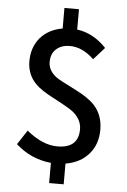

<svg xmlns="http://www.w3.org/2000/svg" viewBox="-63 -885 695 1052"><g transform="rotate(5 285.0 -358.5)"><path d="M429 -574Q365 -635 297 -635Q249 -635 221 -609Q193 -584 193 -538Q193 -490 241 -455Q258 -443 348 -398Q420 -362 454 -325Q502 -272 502 -193Q502 -112 456 -59Q410 -5 328 9V123H248V12Q137 1 54 -74L106 -153Q193 -81 275 -81Q391 -81 391 -185Q391 -238 343 -278Q319 -297 237 -340Q162 -378 130 -411Q82 -461 82 -533Q82 -610 127 -663Q172 -714 248 -727V-840H328V-728Q417 -717 489 -641Z"/></g></svg>

Font: `nÑOSM
Style: Regular
Weight: 500
Designer: Ryoko NISHIZUKA ¬âXZm¬º[P (kana & ideographs); Paul D. Hunt (Latin, Greek & Cyrillic); Wenlong ZHANG _ e¬á¬ü¬ô (bopomof
Foundry: Adobe Systems Incorporated
Version: Version 1.00 June 24, 2014, initial release